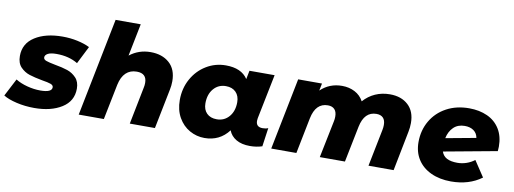

<svg xmlns="http://www.w3.org/2000/svg" viewBox="-76 -1081 3823 1429"><g transform="rotate(10 1835.5 -366.5)"><path d="M-16 -44 53 -177Q90 -154 141 -140.5Q192 -127 241 -127Q328 -127 328 -166Q328 -182 307.5 -189.5Q287 -197 242 -204Q182 -215 143.5 -227.5Q105 -240 76 -270Q47 -300 47 -354Q47 -448 127.5 -499.5Q208 -551 336 -551Q394 -551 448 -539.5Q502 -528 542 -508L475 -375Q407 -416 314 -416Q270 -416 248.5 -404.5Q227 -393 227 -375Q227 -359 247.5 -351.5Q268 -344 315 -335Q373 -325 411.5 -312Q450 -299 478.5 -269Q507 -239 507 -187Q507 -93 426 -42Q345 9 219 9Q149 9 84.5 -6Q20 -21 -16 -44Z M1197 -365Q1197 -332 1190 -300L1130 0H940L996 -282Q1000 -299 1000 -318Q1000 -390 925 -390Q875 -390 843 -359.5Q811 -329 798 -268L744 0H554L702 -742H892L843 -497Q912 -551 1001 -551Q1089 -551 1143 -503Q1197 -455 1197 -365Z M1961 -146 1941 -5Q1898 9 1849 9Q1786 9 1745 -15Q1704 -39 1688 -81Q1620 9 1505 9Q1445 9 1392.5 -20.5Q1340 -50 1308 -106Q1276 -162 1276 -238Q1276 -326 1315.5 -397.5Q1355 -469 1422.5 -510Q1490 -551 1570 -551Q1688 -551 1736 -477L1749 -542H1939L1871 -205Q1869 -191 1869 -185Q1869 -138 1919 -138Q1945 -138 1961 -146ZM1700 -295Q1700 -343 1672.5 -371Q1645 -399 1597 -399Q1540 -399 1504 -357Q1468 -315 1468 -247Q1468 -199 1495.5 -171.5Q1523 -144 1571 -144Q1628 -144 1664 -186Q1700 -228 1700 -295Z M3000 -367Q3000 -334 2993 -300L2934 0H2744L2800 -280Q2804 -299 2804 -318Q2804 -354 2786.5 -372Q2769 -390 2736 -390Q2645 -390 2621 -273L2566 0H2376L2433 -280Q2437 -297 2437 -317Q2437 -353 2419.5 -371.5Q2402 -390 2369 -390Q2277 -390 2253 -271L2199 0H2009L2117 -542H2297L2286 -487Q2353 -551 2448 -551Q2502 -551 2545 -528.5Q2588 -506 2611 -463Q2649 -506 2699.5 -528.5Q2750 -551 2810 -551Q2896 -551 2948 -503Q3000 -455 3000 -367Z M3675 -308Q3675 -298 3673 -274L3271 -200Q3282 -167 3311.5 -151.5Q3341 -136 3391 -136Q3426 -136 3459.5 -147.5Q3493 -159 3520 -180L3599 -61Q3504 9 3368 9Q3282 9 3216.5 -21.5Q3151 -52 3115.5 -107.5Q3080 -163 3080 -238Q3080 -327 3121.5 -398.5Q3163 -470 3237.5 -510.5Q3312 -551 3409 -551Q3486 -551 3546.5 -523.5Q3607 -496 3641 -441Q3675 -386 3675 -308ZM3271 -301 3499 -343Q3493 -378 3466.5 -397Q3440 -416 3399 -416Q3347 -416 3314.5 -384.5Q3282 -353 3271 -301Z"/></g></svg>

Font: Montserrat Alternates ExtraBold
Style: Italic
Weight: 800
Italic angle: -11.3°
Designer: Julieta Ulanovsky
Foundry: Julieta Ulanovsky
Version: Version 7.200